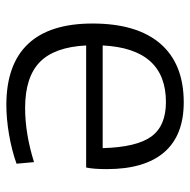

<svg xmlns="http://www.w3.org/2000/svg" viewBox="-17 -572 598 604"><g transform="rotate(90 282.0 -270.0)"><path d="M310 9Q183 9 118.5 -59Q54 -127 54 -262Q54 -402 117.5 -475.5Q181 -549 302 -549Q406 -549 459 -487.5Q512 -426 512 -307Q512 -265 507 -242H123Q128 -142 175.5 -96Q223 -50 320 -50Q360 -50 402.5 -57Q445 -64 490 -78L495 -23Q453 -8 403.5 0.5Q354 9 310 9ZM301 -493Q133 -493 123 -294H446Q443 -401 409.5 -447Q376 -493 301 -493Z"/></g></svg>

Font: Encode Sans Wide
Style: Light
Weight: 300
Designer: Pablo Impallari, Andres Torresi
Foundry: Pablo Impallari, Andres Torresi
Version: Version 1.000; ttfautohint (v1.00) -l 8 -r 50 -G 200 -x 14 -